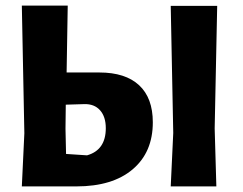

<svg xmlns="http://www.w3.org/2000/svg" viewBox="-20 -666 869 686"><path d="M58 0 67 -190 58 -646H222L218 -407H335Q428 -407 477 -361.5Q526 -316 526 -229Q526 -122 454 -61Q382 0 253 0ZM756 -645 747 -207 753 0H590L599 -191L590 -645ZM214 -206 216 -116 291 -111Q358 -130 358 -208Q358 -249 337.5 -272Q317 -295 281 -294L215 -292Z"/></svg>

Font: Alegreya Sans SC ExtraBold
Style: Regular
Weight: 800
Designer: Juan Pablo del Peral
Foundry: Huerta Tipografica
Version: Version 2.007